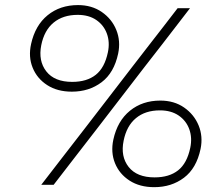

<svg xmlns="http://www.w3.org/2000/svg" viewBox="-20 -746 888 775"><path d="M270 -376Q211.5 -376 170.5 -402.5Q129.5 -429 111.8 -472.8Q94 -516.5 105.5 -568.5Q122 -643.5 172.2 -684.5Q222.5 -725.5 295 -725.5Q350.5 -725.5 391 -697.5Q431.5 -669.5 449.5 -625Q467.5 -580.5 457 -530Q440.5 -452 390 -414Q339.5 -376 270 -376ZM146.5 0Q189.5 -55.5 230 -108.2Q270.5 -161 323.5 -229L516 -479Q552.5 -526.5 582.5 -565Q612.5 -603.5 640 -639Q667.5 -674.5 697 -713H747Q717.5 -674.5 690 -639Q662.5 -603.5 632.8 -564.8Q603 -526 566 -479L373.5 -229Q320.5 -161 280 -108.2Q239.5 -55.5 196.5 0ZM271.5 -415.5Q330.5 -415.5 366.5 -444Q402.5 -472.5 415.5 -535Q424 -575.5 411.5 -610Q399 -644.5 368.8 -665.2Q338.5 -686 293.5 -686Q234.5 -686 196.5 -654.8Q158.5 -623.5 146.5 -563.5Q134 -500 167 -457.8Q200 -415.5 271.5 -415.5ZM602.5 9.5Q544 9.5 503 -17Q462 -43.5 444.2 -87.2Q426.5 -131 437.5 -182.5Q454 -258 504.5 -299Q555 -340 627 -340Q683 -340 723.2 -312Q763.5 -284 781.8 -239.5Q800 -195 789.5 -144.5Q773 -66.5 722.5 -28.5Q672 9.5 602.5 9.5ZM604 -30Q663 -30 699 -58.5Q735 -87 748 -149.5Q756.5 -190 744 -224.5Q731.5 -259 701 -279.8Q670.5 -300.5 625.5 -300.5Q566.5 -300.5 528.8 -269.2Q491 -238 479 -178Q466 -114.5 499.2 -72.2Q532.5 -30 604 -30Z"/></svg>

Font: Commissioner ExtraLight
Style: Italic
Weight: 200
Italic angle: -12°
Designer: Kostas Bartsokas
Foundry: Kostas Bartsokas
Version: Version 1.000; ttfautohint (v1.8.3)